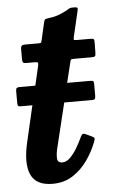

<svg xmlns="http://www.w3.org/2000/svg" viewBox="-50 -679 427 727"><g transform="rotate(-5 164.0 -315.0)"><path d="M28.5 -361.5H87.5L104.5 -435Q106.5 -443.5 105.2 -446.8Q104 -450 93 -450H60Q51.5 -450 48.8 -453.2Q46 -456.5 46 -466.5V-503Q46 -513.5 49.8 -516.8Q53.5 -520 63.5 -520H112Q122.5 -520 123.8 -522.8Q125 -525.5 127 -534L141.5 -597.5Q144 -607 147 -608.8Q150 -610.5 160 -612Q184 -614.5 202.2 -622Q220.5 -629.5 231 -635.5Q240 -641.5 243.8 -642.8Q247.5 -644 258.5 -644Q268.5 -644 271.2 -642Q274 -640 272 -631.5L249 -533.5Q247 -525 247.8 -522.5Q248.5 -520 258.5 -520H310Q320 -520 323 -517.5Q326 -515 325.5 -503.5L325 -468Q325 -455.5 322.2 -452.8Q319.5 -450 307.5 -450H240.5Q232.5 -450 230.5 -447.5Q228.5 -445 227 -437.5L208.5 -361.5H296Q305.5 -361.5 307.8 -359Q310 -356.5 310 -347.5V-305Q310 -296 307.8 -292.2Q305.5 -288.5 295 -288.5H191L150 -120Q144.5 -98 145.2 -80.5Q146 -63 164.5 -63Q180 -63 194.2 -77.2Q208.5 -91.5 220.2 -111.2Q232 -131 240 -148.5Q243.5 -156.5 247.5 -161.5Q251.5 -166.5 261 -162L284.5 -151Q293 -147 293.8 -143.5Q294.5 -140 290 -128.5Q276.5 -93.5 253.5 -60.8Q230.5 -28 197.5 -6.8Q164.5 14.5 121 14.5Q58 14.5 38.8 -28.2Q19.5 -71 38 -150.5L70 -288.5H27Q17.5 -288.5 15.5 -291.2Q13.5 -294 13.5 -303.5V-347.5Q13.5 -356 16.8 -358.8Q20 -361.5 28.5 -361.5Z"/></g></svg>

Font: Besley* Narrow Semi
Style: Italic
Weight: 600
Width: 4
Italic angle: -13°
Designer: Owen Earl
Foundry: indestructible type*
Version: Version 3.000; ttfautohint (v1.8.3)